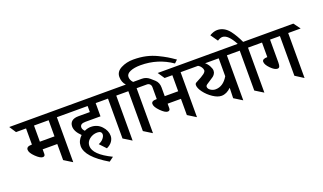

<svg xmlns="http://www.w3.org/2000/svg" viewBox="-173 -1572 3970 2358"><g transform="rotate(-20 1811.5 -393.0)"><path d="M104 -377H111V-588H-20L-77 -675H613L670 -588H514V0L406 -67V-277H215V-218Q215 -186 185 -186Q151 -186 95 -240.5Q39 -295 39 -334Q39 -377 104 -377ZM215 -588V-377H406V-588Z M971 -197Q971 -242 914 -242Q857 -242 812.5 -207Q768 -172 768 -119Q768 -6 995 104L937 147Q667 -12 667 -154Q667 -224 725 -279Q651 -350 651 -415Q651 -461 681 -485Q711 -509 766 -509H916V-588H583L523 -675H1123L1183 -588H1021V-415H824Q753 -415 753 -367Q753 -341 780 -314Q822 -334 863 -334Q947 -334 1002 -275.5Q1057 -217 1057 -148Q1057 -110 1033 -75.5Q1009 -41 961 -19L884 -101Q926 -118 948.5 -146.5Q971 -175 971 -197Z M1290 -588V0L1182 -67V-588H1080L1033 -675H1389L1436 -588Z M1697 -837Q1614 -837 1561.5 -814.5Q1509 -792 1509 -751Q1509 -710 1542 -675H1654L1707 -588H1556V0L1448 -67V-588H1349L1296 -675H1447Q1404 -721 1404 -790Q1404 -859 1475.5 -896Q1547 -933 1636.5 -933Q1726 -933 1800 -916.5Q1874 -900 1940 -868Q2006 -836 2046 -812Q2086 -788 2142 -749L2103 -712Q1922 -837 1697 -837Z M2131 -588V0L2023 -67V-279H1849V-220Q1849 -187 1818 -187Q1784 -187 1728 -243.5Q1672 -300 1672 -339Q1672 -359 1688 -368.5Q1704 -378 1743 -378V-533Q1743 -557 1728.5 -572.5Q1714 -588 1690 -588H1614L1555 -675H1656Q1712 -675 1755 -638L1805 -594Q1847 -555 1847 -492V-378H2023V-588H1922L1863 -675H2230L2289 -588Z M2736 -588V0L2628 -67L2632 -202Q2573 -143 2506 -143Q2456 -143 2395.5 -183.5Q2335 -224 2294 -279Q2253 -334 2253 -374Q2253 -396 2273 -405Q2358 -448 2385 -470Q2412 -492 2412 -511Q2412 -530 2397 -553Q2382 -576 2359 -588H2190L2130 -675H2835L2895 -588ZM2463 -243Q2564 -243 2629 -354V-588H2451Q2480 -565 2499 -529Q2518 -493 2518 -468.5Q2518 -444 2505.5 -425.5Q2493 -407 2480.5 -398Q2468 -389 2438.5 -370Q2409 -351 2399.5 -344.5Q2390 -338 2384 -334Q2370 -323 2370 -311Q2370 -283 2400 -263Q2430 -243 2463 -243Z M3012 -588V0L2904 -67V-588H2793L2746 -675H2909Q2833 -819 2760 -819Q2731 -819 2695 -795L2629 -889Q2682 -921 2728 -921Q2774 -921 2813.5 -899.5Q2853 -878 2885 -837Q2937 -769 2980 -675H3120L3166 -588Z M3537 -588V0L3429 -69V-588H3300V-290Q3300 -252 3292 -236.5Q3284 -221 3265 -221Q3228 -221 3178 -272Q3128 -323 3128 -360.5Q3128 -398 3195 -398V-588H3074L3011 -675H3636L3700 -588Z"/></g></svg>

Font: Halant SemiBold
Style: Regular
Weight: 600
Designer: Hitesh Malaviya (Devanagari), Satya Rajpurohit (Latin)
Foundry: Indian Type Foundry
Version: Version 1.101;PS 1.0;hotconv 1.0.78;makeotf.lib2.5.61930; tt